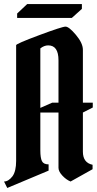

<svg xmlns="http://www.w3.org/2000/svg" viewBox="-30 -900 481 952"><path d="M50 -102V-676Q50 -683 164 -725.5Q278 -768 295 -768Q312 -768 346.5 -727Q381 -686 381 -653V-391H430V-367L381 -342V-148Q381 -93 429 -83V-61L320 0Q298 -9 279 -29.5Q260 -50 260 -68V-342H170V-154Q170 -117 178 -101Q186 -85 211 -85V-54L6 32L-10 0Q12 0 32 -26Q50 -51 50 -102ZM209 -675Q189 -675 170 -660V-365L229 -391H260V-601Q260 -675 209 -675ZM376 -880V-856L326 -811H55V-833L105 -880Z"/></svg>

Font: Pirata One
Style: Regular
Weight: 400
Designer: Rodrigo Fuenzalida, Nicolas Massi
Foundry: Rodrigo Fuenzalida, Nicolas Massi
Version: Version 1.001